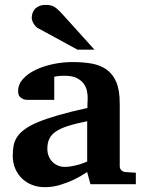

<svg xmlns="http://www.w3.org/2000/svg" viewBox="-20 -754 593 786"><path d="M350.1 0 336.9 -49.8Q311 -32.2 282.7 -18.6Q257.8 -6.8 227.1 2.7Q196.3 12.2 163.1 12.2Q135.7 12.2 112.1 3.2Q88.4 -5.9 70.6 -22.7Q52.7 -39.6 42.5 -63.5Q32.2 -87.4 32.2 -117.2Q32.2 -139.6 35.9 -158.7Q39.6 -177.7 50.5 -194.1Q61.5 -210.4 82 -225.3Q102.5 -240.2 136.5 -254.4Q170.4 -268.6 219.7 -282.7Q269 -296.9 337.9 -312V-324.2Q337.9 -331.5 338.4 -337.4Q338.4 -344.2 338.9 -351.1Q339.4 -365.2 335.9 -381.6Q332.5 -397.9 322.3 -411.9Q312 -425.8 293.5 -434.8Q274.9 -443.8 245.1 -443.8Q234.9 -443.8 226.8 -443.4Q218.8 -442.9 213.4 -441.9Q207 -440.9 202.1 -439.9V-345.2H99.1Q86.4 -344.2 76.7 -347.7Q68.4 -350.6 61.3 -357.9Q54.2 -365.2 54.2 -380.9Q54.2 -408.7 74 -430.7Q93.8 -452.6 125.7 -468Q157.7 -483.4 197.5 -491.7Q237.3 -500 276.9 -500Q319.8 -500 355.5 -493.7Q391.1 -487.3 416.7 -469Q442.4 -450.7 456.3 -417.5Q470.2 -384.3 470.2 -330.1V-73.2Q470.2 -64 476.6 -57.4Q482.9 -50.8 492.2 -49.8L536.1 -46.9V0ZM336.9 -257.8Q288.6 -248 257.1 -237.8Q225.6 -227.5 207 -214.4Q188.5 -201.2 181.2 -184.3Q173.8 -167.5 173.8 -145Q173.8 -129.4 179 -116Q184.1 -102.5 193.6 -92.5Q203.1 -82.5 216.3 -76.7Q229.5 -70.8 245.1 -70.8Q261.2 -70.8 277.6 -74.2Q293.9 -77.6 307.1 -81.5Q322.8 -86.4 336.9 -92.8ZM296.9 -550.8 134.8 -639.2Q129.4 -642.1 125 -647.2Q120.6 -652.3 117.2 -658.2Q113.8 -664.1 111.8 -670.2Q109.9 -676.3 109.9 -681.2Q109.9 -689.9 112.8 -699.5Q115.7 -709 122.3 -716.6Q128.9 -724.1 139.9 -729Q150.9 -733.9 167 -733.9Q177.2 -733.9 185.1 -732.4Q192.9 -731 200 -727.3Q207 -723.6 214.1 -717.5Q221.2 -711.4 230 -702.1L366.7 -550.8Z"/></svg>

Font: Charis SIL Eur
Style: Bold
Weight: 700
Foundry: SIL International
Version: Version 5.000